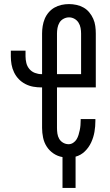

<svg xmlns="http://www.w3.org/2000/svg" viewBox="-20 -763 540 940"><path d="M286 157V6Q262 2 242 -11.5Q222 -25 209 -45Q196 -65 191 -89Q186 -113 186 -137V-335H183Q163 -335 143 -338.5Q123 -342 104.5 -351.5Q86 -361 72 -375.5Q58 -390 49 -408.5Q40 -427 36.5 -447Q33 -467 33 -487V-515H105V-487Q105 -471 109 -454.5Q113 -438 124 -425Q135 -412 151 -406Q167 -400 183 -400H186V-599Q186 -617 189 -635.5Q192 -654 199 -671Q206 -688 218.5 -702.5Q231 -717 247 -726Q263 -735 281 -739Q299 -743 318 -743Q336 -743 354.5 -739Q373 -735 389 -726Q405 -717 417 -702.5Q429 -688 436.5 -671Q444 -654 446.5 -635.5Q449 -617 449 -599V-335H259V-137Q259 -123 261 -109Q263 -95 270 -83Q277 -71 289.5 -64Q302 -57 316 -57Q328 -57 338.5 -64Q349 -71 355 -81Q361 -91 364.5 -102.5Q368 -114 370.5 -126Q373 -138 374 -150Q375 -162 375 -174V-180H447V-171Q447 -144 442.5 -117.5Q438 -91 426.5 -66Q415 -41 395.5 -22Q376 -3 350 4V157ZM377 -400V-599Q377 -612 374.5 -626Q372 -640 364.5 -652Q357 -664 344.5 -671Q332 -678 318 -678Q304 -678 291 -671Q278 -664 271 -652Q264 -640 261.5 -626Q259 -612 259 -599V-400Z"/></svg>

Font: Iosevka
Style: Regular
Weight: 400
Monospace: yes
Designer: Belleve Invis
Foundry: Belleve Invis
Version: Version 33.2.3; ttfautohint (v1.8.4)